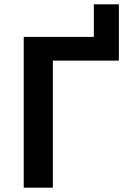

<svg xmlns="http://www.w3.org/2000/svg" viewBox="-20 -885 591 890"><path d="M225 -604H531V-865H415V-714H90V-15H225Z"/></svg>

Font: Passageway
Style: Light
Weight: 700
Foundry: Ascender Corporation
Version: Version 1.11